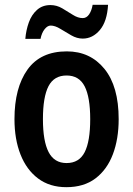

<svg xmlns="http://www.w3.org/2000/svg" viewBox="-20 -859 552 796"><path d="M472 -365Q472 -283 448 -219.5Q424 -156 376 -119.5Q328 -83 255 -83Q186 -83 138 -119Q90 -155 65 -218.5Q40 -282 40 -365Q40 -495 94 -570.5Q148 -646 257 -646Q354 -646 413 -573.5Q472 -501 472 -365ZM158 -365Q158 -274 181.5 -228.5Q205 -183 256 -183Q308 -183 331 -228Q354 -273 354 -365Q354 -456 331 -501Q308 -546 256 -546Q204 -546 181 -501.5Q158 -457 158 -365ZM85 -698Q88 -734 99.5 -766Q111 -798 133.5 -818Q156 -838 189 -838Q215 -838 238 -824.5Q261 -811 282 -797.5Q303 -784 323 -784Q339 -784 349.5 -799.5Q360 -815 364 -839H428Q424 -770 394 -734.5Q364 -699 323 -699Q299 -699 275.5 -712.5Q252 -726 230 -739.5Q208 -753 190 -753Q177 -753 165 -738Q153 -723 148 -698Z"/></svg>

Font: Noto Sans Kannada UI Condensed SemiBold
Style: Regular
Weight: 600
Width: 3
Designer: Jelle Bosma - Monotype Design Team
Foundry: Monotype Imaging Inc.
Version: Version 2.005; ttfautohint (v1.8.4.7-5d5b)